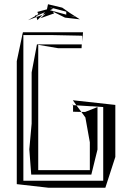

<svg xmlns="http://www.w3.org/2000/svg" viewBox="-20 -870 577 904"><path d="M371 -718H88L85 -706L83 -705H85L59 -582V-3L209 14H476L523 -131V-376L323 -398L340 -374L466 -366V-19H90V-705H219L362 -702H364L367 -700V-674ZM154 -661 129 -529V-288L118 -167L127 -48H410L439 -166V-366L381 -343H363L382 -317L403 -200V-69H160V-659L254 -643H364L365 -661ZM324 -344V-375L340 -374L363 -343L324 -344ZM365 -661 367 -674 365 -661ZM324 -380 321 -375H324ZM312 -807 273 -834 206 -850 201 -826 156 -814 160 -804 180 -814 149 -797V-800L144 -793L133 -787L142 -791L133 -787L112 -775L152 -790L150 -794L192 -813L180 -800L195 -806L170 -784L235 -807L228 -816L286 -787L356 -779L312 -807ZM231 -829 213 -836 292 -815V-801L215 -822ZM152 -790 180 -800 156 -775ZM330 -792 333 -790 307 -797ZM133 -787 126 -784Z"/></svg>

Font: Quebrada
Style: Regular
Weight: 400
Designer: deFharo
Foundry: deFharo
Version: Version 1.034 2012